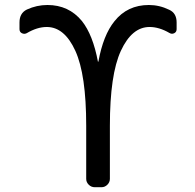

<svg xmlns="http://www.w3.org/2000/svg" viewBox="-20 -785 797 784"><path d="M428.7 -271.5V-54.7Q428.7 -41 418.5 -30.8Q408.2 -20.5 394.5 -20.5H367.2Q352.5 -20.5 342.3 -30.8Q332 -41 332 -54.7V-271.5Q332 -480.5 287.6 -577.6Q243.2 -674.8 170.9 -674.8Q131.8 -674.8 88.9 -649.4Q79.1 -644.5 69.3 -649.4Q59.6 -654.3 59.6 -666V-693.4Q59.6 -731.4 89.8 -746.1Q129.9 -764.6 173.8 -764.6Q260.7 -764.6 314.5 -699.2Q359.4 -642.6 379.9 -533.2Q379.9 -533.2 380.9 -533.2Q381.8 -533.2 381.8 -533.2Q401.4 -641.6 447.3 -698.2Q500 -764.6 587.9 -764.6Q630.9 -764.6 670.9 -745.1Q701.2 -731.4 701.2 -693.4V-666Q701.2 -654.3 691.4 -649.4Q681.6 -644.5 671.9 -650.4Q629.9 -674.8 590.8 -674.8Q518.6 -674.8 473.6 -577.6Q428.7 -480.5 428.7 -271.5Z"/></svg>

Font: Gen Jyuu GothicL Regular
Style: Regular
Weight: 400
Designer: [Source Han Sans]
Ryoko NISHIZUKA  (kana & ideographs); Paul D. Hunt (Latin, Greek & Cyrillic); Wenlong ZHANG  (bopomofo
Version: Version 1.002.20150607